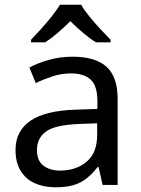

<svg xmlns="http://www.w3.org/2000/svg" viewBox="-20 -852 601 816"><path d="M288 -611Q386 -611 433 -568Q480 -525 480 -431V-66H416L399 -142H395Q372 -113 347.5 -93.5Q323 -74 291.5 -65Q260 -56 215 -56Q167 -56 128.5 -73Q90 -90 68 -125.5Q46 -161 46 -215Q46 -295 109 -338.5Q172 -382 303 -386L394 -389V-421Q394 -488 365 -514Q336 -540 283 -540Q241 -540 203 -527.5Q165 -515 132 -499L105 -565Q140 -584 188 -597.5Q236 -611 288 -611ZM314 -325Q214 -321 175.5 -293Q137 -265 137 -214Q137 -169 164.5 -148Q192 -127 235 -127Q303 -127 348 -164.5Q393 -202 393 -280V-328ZM325 -832Q337 -810 359.5 -782.5Q382 -755 406.5 -728.5Q431 -702 450 -683V-672H388Q362 -688 334 -711.5Q306 -735 279 -762Q252 -735 225 -712Q198 -689 172 -672H112V-683Q131 -703 154.5 -729Q178 -755 200 -782.5Q222 -810 235 -832Z"/></svg>

Font: Noto Sans Malayalam UI
Style: Regular
Weight: 400
Designer: Jelle Bosma - Monotype Design Team
Foundry: Monotype Imaging Inc.
Version: Version 2.104